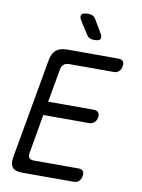

<svg xmlns="http://www.w3.org/2000/svg" viewBox="-101 -1018 802 1086"><g transform="rotate(10 300.0 -475.0)"><path d="M179 -421H441Q459 -421 467.5 -410Q476 -399 473 -382Q470 -364 457.5 -353Q445 -342 427 -342H165L126 -118Q122 -99 130 -89Q138 -79 157 -79H415Q433 -79 440.5 -68Q448 -57 444 -40Q441 -22 430 -11Q419 0 401 0H103Q63 0 47.5 -19Q32 -38 39 -77L141 -653Q148 -692 170 -711Q192 -730 232 -730H530Q548 -730 555.5 -719Q563 -708 559 -690Q556 -673 545 -662Q534 -651 516 -651H258Q239 -651 228 -641Q217 -631 213 -612ZM374 -810Q359 -810 348.5 -815Q338 -820 331 -831L285 -903Q270 -927 278 -938.5Q286 -950 316 -950Q332 -950 342.5 -944.5Q353 -939 360 -927L403 -854Q416 -832 409 -821Q402 -810 374 -810Z"/></g></svg>

Font: Maple Mono Light
Style: Italic
Weight: 300
Italic angle: -10°
Monospace: yes
Designer: subframe7536
Version: Version 7.000